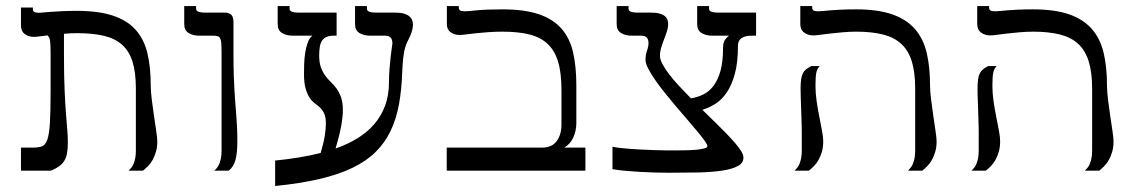

<svg xmlns="http://www.w3.org/2000/svg" viewBox="-20 -560 3734 630"><path d="M496.1 -96.2Q496.1 -77.1 491.7 -62Q487.3 -46.9 480.7 -35.2Q474.1 -23.4 465.6 -14.9Q457 -6.3 449.2 0H401.9Q406.2 -3.9 410.6 -9.3Q415 -14.6 418.2 -22.2Q421.4 -29.8 423.6 -40.3Q425.8 -50.8 425.8 -64.9V-269.5Q425.8 -323.2 414.6 -358.4Q403.3 -393.6 379.6 -414.1Q356 -434.6 319.3 -442.9Q282.7 -451.2 231.9 -451.2Q222.2 -451.2 211.7 -450.7Q201.2 -450.2 189.9 -449.2V-378.9Q189.9 -312.5 191.9 -266.8Q193.8 -221.2 196.3 -189.2Q198.7 -157.2 200.7 -135Q202.6 -112.8 202.6 -93.3Q202.6 -72.3 200 -57.4Q197.3 -42.5 190.7 -32Q184.1 -21.5 173.3 -13.9Q162.6 -6.3 147 0H48.8V-75.7H89.4Q106.9 -75.7 118.2 -80.1Q129.4 -84.5 135.5 -102.5Q141.6 -120.6 143.8 -157.5Q146 -194.3 146 -259.3V-388.2Q146 -412.6 144.3 -425.5Q142.6 -438.5 135.7 -443.8Q120.6 -441.9 112.1 -440.9Q103.5 -439.9 99.1 -439.5Q94.7 -439 93.3 -439Q91.8 -439 91.3 -439Q74.2 -439 61.5 -448.2Q48.8 -457.5 48.8 -476.1V-535.2H87.9V-529.8Q87.9 -524.4 91.8 -521.2Q95.7 -518.1 107.9 -518.1Q110.8 -518.1 121.1 -519Q131.3 -520 147.7 -521.2Q164.1 -522.5 185.5 -523.4Q207 -524.4 231.9 -524.4Q302.7 -524.4 349.6 -509Q396.5 -493.7 424.3 -463.1Q452.1 -432.6 463.4 -386.7Q474.6 -340.8 474.6 -279.8Q474.6 -260.3 478 -233.2Q481.4 -206.1 485.4 -179.2Q489.3 -152.3 492.7 -129.6Q496.1 -106.9 496.1 -96.2Z M758.8 -96.2Q758.8 -58.1 752.7 -35.4Q746.6 -12.7 730.5 0H683.1Q687.5 -3.9 691.9 -9.3Q696.3 -14.6 699.5 -22.2Q702.6 -29.8 704.8 -40.3Q707 -50.8 707 -64.9V-388.2Q707 -406.2 706.3 -417Q705.6 -427.7 702.6 -433.6Q699.7 -439.5 694.1 -441.2Q688.5 -442.9 679.2 -442.9H633.8Q613.3 -442.9 598.9 -451.7Q584.5 -460.4 584.5 -481V-540H623.5V-531.7Q623.5 -528.8 624.8 -526.4Q626 -523.9 629.6 -522.2Q633.3 -520.5 639.9 -519.5Q646.5 -518.6 657.2 -518.6H720.2Q729.5 -518.6 737.8 -512.5Q746.1 -506.3 746.1 -486.8V-378.9Q746.1 -340.8 747.1 -312Q748 -283.2 749.5 -260.3Q751 -237.3 752.4 -218.3Q753.9 -199.2 755.4 -180.7Q756.8 -162.1 757.8 -141.8Q758.8 -121.6 758.8 -96.2Z M1004.9 -442.9H940.4Q919.9 -442.9 905.5 -451.7Q891.1 -460.4 891.1 -481V-540H930.2V-531.7Q930.2 -528.8 931.4 -526.4Q932.6 -523.9 936.3 -522.2Q939.9 -520.5 946.5 -519.5Q953.1 -518.6 963.9 -518.6H1084.5V-442.9H1075.2Q1061 -442.9 1051.8 -439Q1042.5 -435.1 1037.1 -427.2Q1031.7 -419.4 1029.5 -407.2Q1027.3 -395 1027.3 -378.4Q1027.3 -354 1033.2 -338.4Q1039.1 -322.8 1047.6 -311.3Q1056.2 -299.8 1066.2 -290.3Q1076.2 -280.8 1084.7 -268.8Q1093.3 -256.8 1099.1 -240.5Q1105 -224.1 1105 -198.7Q1105 -176.3 1099.4 -145.8Q1093.8 -115.2 1081.1 -72.8Q1120.6 -86.4 1152.8 -106.2Q1185.1 -126 1208 -152.6Q1231 -179.2 1243.7 -213.4Q1256.3 -247.6 1256.3 -291Q1256.3 -312 1258.1 -334.2Q1259.8 -356.4 1262 -374.8Q1264.2 -393.1 1265.9 -405Q1267.6 -417 1267.6 -417.5Q1267.6 -442.9 1244.6 -442.9H1194.3Q1173.8 -442.9 1159.4 -451.7Q1145 -460.4 1145 -481V-540H1184.1V-531.7Q1184.1 -528.8 1185.3 -526.4Q1186.5 -523.9 1190.2 -522.2Q1193.8 -520.5 1200.4 -519.5Q1207 -518.6 1217.8 -518.6H1277.3Q1293.9 -518.6 1305.2 -515.4Q1316.4 -512.2 1323 -506.6Q1329.6 -501 1332.3 -493.9Q1335 -486.8 1335 -479Q1335 -470.7 1332.8 -462.2Q1330.6 -453.6 1327.4 -445.8Q1324.2 -438 1321 -431.6Q1317.9 -425.3 1315.9 -421.4Q1311.5 -412.6 1308.6 -401.1Q1305.7 -389.6 1304 -376.7Q1302.2 -363.8 1301.3 -350.1Q1300.3 -336.4 1299.8 -324.2Q1297.9 -265.6 1289.1 -217.5Q1280.3 -169.4 1261.7 -130.6Q1243.2 -91.8 1212.6 -61.5Q1182.1 -31.2 1136.5 -9.3Q1090.8 12.7 1028.3 27.3Q965.8 42 882.8 50.3V-33.2Q922.4 -37.1 960 -43.2Q997.6 -49.3 1032.2 -58.1Q1042 -91.3 1045.7 -114.7Q1049.3 -138.2 1049.3 -154.8Q1049.3 -175.3 1043.9 -187Q1038.6 -198.7 1030.8 -206.3Q1022.9 -213.9 1013.4 -220.7Q1003.9 -227.5 996.1 -239Q988.3 -250.5 982.9 -269Q977.5 -287.6 977.5 -319.3Q977.5 -331.5 978 -349.4Q978.5 -367.2 981.2 -385.3Q983.9 -403.3 989.3 -418.9Q994.6 -434.6 1004.9 -442.9Z M1628.4 -529.3Q1701.2 -529.3 1748.3 -513.2Q1795.4 -497.1 1822.8 -465.6Q1850.1 -434.1 1860.6 -387.5Q1871.1 -340.8 1871.1 -279.8V-156.2Q1871.1 -130.9 1861.1 -108.9Q1851.1 -86.9 1831.5 -75.7H1900.9V0H1445.8V-75.7H1758.8Q1791 -75.7 1806.6 -96.9Q1822.3 -118.2 1822.3 -151.4V-264.6Q1822.3 -321.3 1811 -358.2Q1799.8 -395 1776.1 -416.7Q1752.4 -438.5 1715.8 -447.3Q1679.2 -456.1 1628.4 -456.1Q1602.1 -456.1 1579.8 -454.3Q1557.6 -452.6 1539.8 -450.7Q1522 -448.7 1508.8 -447Q1495.6 -445.3 1487.8 -445.3Q1471.2 -445.3 1458.7 -454.1Q1446.3 -462.9 1446.3 -481V-540H1485.4V-534.7Q1485.4 -529.3 1489.3 -526.1Q1493.2 -522.9 1505.4 -522.9Q1513.7 -522.9 1544.7 -526.1Q1575.7 -529.3 1628.4 -529.3Z M2116.7 -518.6Q2132.8 -518.6 2143.6 -515.6Q2154.3 -512.7 2160.6 -507.8Q2167 -502.9 2169.7 -496.1Q2172.4 -489.3 2172.4 -481.9Q2172.4 -469.7 2168.2 -456.8Q2164.1 -443.8 2158.9 -430.7Q2153.8 -417.5 2149.7 -404.1Q2145.5 -390.6 2145.5 -377.4Q2145.5 -365.7 2153.3 -350.6Q2161.1 -335.4 2174.8 -317.4Q2188.5 -299.3 2207 -279.3Q2225.6 -259.3 2247.1 -237.3Q2268.6 -240.7 2287.6 -250Q2306.6 -259.3 2321 -278.1Q2335.4 -296.9 2344 -327.1Q2352.5 -357.4 2352.5 -402.8Q2352.5 -420.4 2358.9 -429.4Q2365.2 -438.5 2372.6 -442.9H2316.9Q2296.4 -442.9 2282 -451.7Q2267.6 -460.4 2267.6 -481V-540H2306.6V-531.7Q2306.6 -528.8 2307.9 -526.4Q2309.1 -523.9 2312.7 -522.2Q2316.4 -520.5 2323 -519.5Q2329.6 -518.6 2340.3 -518.6H2460.9V-442.9H2446.8Q2425.3 -442.9 2413.3 -435.1Q2401.4 -427.2 2401.4 -409.2Q2401.4 -354.5 2391.1 -317.4Q2380.9 -280.3 2364.5 -256.3Q2348.1 -232.4 2327.1 -219.2Q2306.2 -206.1 2284.7 -199.7L2330.1 -155.3Q2346.7 -139.2 2362.5 -122.8Q2378.4 -106.4 2391.1 -91.8Q2403.8 -77.1 2411.6 -64.7Q2419.4 -52.2 2419.4 -43Q2419.4 -24.9 2400.6 -14.9Q2381.8 -4.9 2348.6 0Q2315.4 4.9 2270.5 5.9Q2225.6 6.8 2173.3 6.8Q2154.3 6.8 2128.9 6.1Q2103.5 5.4 2077.9 3.9Q2052.2 2.4 2028.8 0.2Q2005.4 -2 1989.7 -4.9V-78.6Q2001.5 -75.7 2024.4 -73.5Q2047.4 -71.3 2074 -69.8Q2100.6 -68.4 2127.2 -67.4Q2153.8 -66.4 2173.3 -66.4Q2197.8 -66.4 2220.7 -66.7Q2243.7 -66.9 2261.7 -68.4Q2279.8 -69.8 2290.5 -72.8Q2301.3 -75.7 2301.3 -80.6Q2301.3 -85.4 2292.5 -97.7Q2283.7 -109.9 2269.5 -127.2Q2255.4 -144.5 2237.1 -165.5Q2218.8 -186.5 2199.7 -209Q2180.7 -231.4 2162.4 -254.2Q2144 -276.9 2129.9 -297.4Q2115.7 -317.9 2106.9 -335Q2098.1 -352.1 2098.1 -363.3Q2098.1 -379.9 2103 -393.8Q2107.9 -407.7 2107.9 -418.9Q2107.9 -442.9 2084 -442.9H2052.7Q2032.2 -442.9 2017.8 -451.7Q2003.4 -460.4 2003.4 -481V-540H2042.5V-531.7Q2042.5 -528.8 2043.7 -526.4Q2044.9 -523.9 2048.6 -522.2Q2052.2 -520.5 2058.8 -519.5Q2065.4 -518.6 2076.2 -518.6Z M2681.2 -96.2Q2681.2 -77.1 2676.8 -62Q2672.4 -46.9 2665.8 -35.2Q2659.2 -23.4 2650.6 -14.9Q2642.1 -6.3 2634.3 0H2586.9Q2591.3 -3.9 2595.7 -9.3Q2600.1 -14.6 2603.3 -22.2Q2606.4 -29.8 2608.6 -40.3Q2610.8 -50.8 2610.8 -64.9V-127Q2610.8 -132.3 2610.6 -143.8Q2610.4 -155.3 2609.9 -169.2Q2609.4 -183.1 2608.9 -198.5Q2608.4 -213.9 2607.9 -227.8Q2607.4 -241.7 2607.2 -252.4Q2606.9 -263.2 2606.9 -268.1Q2606.9 -287.1 2608.6 -299.3Q2610.4 -311.5 2614.5 -319.6Q2618.7 -327.6 2625.2 -332.8Q2631.8 -337.9 2642.1 -343.3H2669.9Q2661.1 -335 2658.4 -321Q2655.8 -307.1 2655.8 -278.3Q2655.8 -253.4 2659.7 -227.1Q2663.6 -200.7 2668.5 -176.3Q2673.3 -151.9 2677.2 -131.1Q2681.2 -110.4 2681.2 -96.2ZM3053.2 -96.2Q3053.2 -77.1 3048.8 -62Q3044.4 -46.9 3037.8 -35.2Q3031.2 -23.4 3022.7 -14.9Q3014.2 -6.3 3006.3 0H2959Q2963.4 -3.9 2967.8 -9.3Q2972.2 -14.6 2975.3 -22.2Q2978.5 -29.8 2980.7 -40.3Q2982.9 -50.8 2982.9 -64.9V-269.5Q2982.9 -323.2 2971.7 -359.1Q2960.4 -395 2936.8 -416.5Q2913.1 -438 2876.5 -447Q2839.8 -456.1 2789.1 -456.1Q2767.6 -456.1 2745.6 -454.1Q2723.6 -452.1 2704.6 -450Q2685.5 -447.8 2670.9 -445.8Q2656.2 -443.8 2648.4 -443.8Q2631.3 -443.8 2618.7 -453.1Q2606 -462.4 2606 -481V-540H2645V-534.7Q2645 -529.3 2648.9 -526.1Q2652.8 -522.9 2665 -522.9Q2671.4 -522.9 2680.7 -523.9Q2689.9 -524.9 2704.6 -526.1Q2719.2 -527.3 2739.7 -528.3Q2760.3 -529.3 2789.1 -529.3Q2859.9 -529.3 2906.7 -513.2Q2953.6 -497.1 2981.4 -465.6Q3009.3 -434.1 3020.5 -387.5Q3031.7 -340.8 3031.7 -279.8Q3031.7 -260.3 3035.2 -233.2Q3038.6 -206.1 3042.5 -179.2Q3046.4 -152.3 3049.8 -129.6Q3053.2 -106.9 3053.2 -96.2Z M3261.7 -96.2Q3261.7 -77.1 3257.3 -62Q3252.9 -46.9 3246.3 -35.2Q3239.7 -23.4 3231.2 -14.9Q3222.7 -6.3 3214.8 0H3167.5Q3171.9 -3.9 3176.3 -9.3Q3180.7 -14.6 3183.8 -22.2Q3187 -29.8 3189.2 -40.3Q3191.4 -50.8 3191.4 -64.9V-127Q3191.4 -132.3 3191.2 -143.8Q3190.9 -155.3 3190.4 -169.2Q3189.9 -183.1 3189.5 -198.5Q3189 -213.9 3188.5 -227.8Q3188 -241.7 3187.7 -252.4Q3187.5 -263.2 3187.5 -268.1Q3187.5 -287.1 3189.2 -299.3Q3190.9 -311.5 3195.1 -319.6Q3199.2 -327.6 3205.8 -332.8Q3212.4 -337.9 3222.7 -343.3H3250.5Q3241.7 -335 3239 -321Q3236.3 -307.1 3236.3 -278.3Q3236.3 -253.4 3240.2 -227.1Q3244.1 -200.7 3249 -176.3Q3253.9 -151.9 3257.8 -131.1Q3261.7 -110.4 3261.7 -96.2ZM3633.8 -96.2Q3633.8 -77.1 3629.4 -62Q3625 -46.9 3618.4 -35.2Q3611.8 -23.4 3603.3 -14.9Q3594.7 -6.3 3586.9 0H3539.6Q3543.9 -3.9 3548.3 -9.3Q3552.7 -14.6 3555.9 -22.2Q3559.1 -29.8 3561.3 -40.3Q3563.5 -50.8 3563.5 -64.9V-269.5Q3563.5 -323.2 3552.2 -359.1Q3541 -395 3517.3 -416.5Q3493.7 -438 3457 -447Q3420.4 -456.1 3369.6 -456.1Q3348.1 -456.1 3326.2 -454.1Q3304.2 -452.1 3285.2 -450Q3266.1 -447.8 3251.5 -445.8Q3236.8 -443.8 3229 -443.8Q3211.9 -443.8 3199.2 -453.1Q3186.5 -462.4 3186.5 -481V-540H3225.6V-534.7Q3225.6 -529.3 3229.5 -526.1Q3233.4 -522.9 3245.6 -522.9Q3252 -522.9 3261.2 -523.9Q3270.5 -524.9 3285.2 -526.1Q3299.8 -527.3 3320.3 -528.3Q3340.8 -529.3 3369.6 -529.3Q3440.4 -529.3 3487.3 -513.2Q3534.2 -497.1 3562 -465.6Q3589.8 -434.1 3601.1 -387.5Q3612.3 -340.8 3612.3 -279.8Q3612.3 -260.3 3615.7 -233.2Q3619.1 -206.1 3623 -179.2Q3627 -152.3 3630.4 -129.6Q3633.8 -106.9 3633.8 -96.2Z"/></svg>

Font: Arian AMU Serif
Style: Regular
Weight: 400
Designer: Ruben Hakobyan (Tarumian)
Foundry: Ruben Hakobyan (Tarumian)
Version: Version 1.002